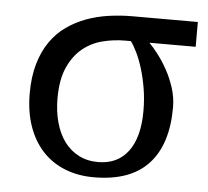

<svg xmlns="http://www.w3.org/2000/svg" viewBox="-44 -583 693 640"><g transform="rotate(5 302.0 -263.0)"><path d="M535.2 -245.1Q535.2 -120.6 474.4 -55.4Q413.6 9.8 292 9.8Q237.8 9.8 194.1 -8.1Q150.4 -25.9 119.6 -59.3Q88.9 -92.8 72 -141.1Q55.2 -189.5 55.2 -250Q55.2 -306.6 67.9 -349.9Q80.6 -393.1 102.8 -424.8Q125 -456.5 155.3 -477.8Q185.5 -499 220.7 -512Q255.9 -524.9 294.9 -530.5Q334 -536.1 373 -536.1H592.8V-453.1H438Q451.7 -439.5 468.5 -417.5Q485.4 -395.5 500.2 -368.4Q515.1 -341.3 525.1 -309.8Q535.2 -278.3 535.2 -245.1ZM148.9 -242.2Q148.9 -198.2 159.2 -161.4Q169.4 -124.5 188.7 -98.1Q208 -71.8 236.6 -56.9Q265.1 -42 301.8 -42Q367.2 -42 402.6 -89.4Q438 -136.7 438 -225.1Q438 -264.6 431.9 -300.5Q425.8 -336.4 416.5 -366.5Q407.2 -396.5 396.2 -418.7Q385.3 -440.9 376 -453.1H356Q318.4 -453.1 281.2 -443.6Q244.1 -434.1 214.8 -410.2Q185.5 -386.2 167.2 -345.5Q148.9 -304.7 148.9 -242.2Z"/></g></svg>

Font: Droid-TTFautohint Serif
Style: Regular
Weight: 400
Foundry: Ascender Corporation
Version: Version 1.00; ttfautohint (v1.00rc1.4-1a1c-dirty) -l 8 -r 50